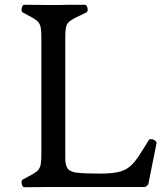

<svg xmlns="http://www.w3.org/2000/svg" viewBox="-20 -781 695 803"><path d="M181 1Q166 1 147.5 1.5Q129 2 81 2Q74 2 71 -12Q68 -26 75 -30Q102 -44 117.5 -53Q133 -62 140.5 -71Q148 -80 150.5 -95Q153 -110 153 -137V-623Q153 -650 150.5 -664.5Q148 -679 140.5 -688Q133 -697 117.5 -706Q102 -715 75 -729Q68 -733 71 -747Q74 -761 81 -761Q129 -761 147.5 -760.5Q166 -760 181 -760H222Q233 -760 245 -760.5Q257 -761 277.5 -761Q298 -761 334 -761Q343 -761 346 -747Q349 -733 341 -729Q311 -715 293.5 -706Q276 -697 267 -688Q258 -679 255.5 -664.5Q253 -650 253 -623V-119Q253 -90 263 -76Q273 -62 304 -58.5Q335 -55 398 -55Q444 -55 472.5 -61Q501 -67 520.5 -82.5Q540 -98 558 -125Q576 -152 601 -193Q604 -200 613.5 -199Q623 -198 630 -192Q637 -186 634 -179L600 -9L588 1Z"/></svg>

Font: Anvers
Style: Regular
Weight: 400
Designer: Ishtar van Looy
Version: Version 1.000